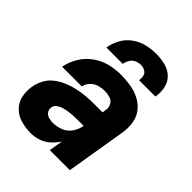

<svg xmlns="http://www.w3.org/2000/svg" viewBox="-210 -866 996 996"><g transform="rotate(45 288.0 -368.0)"><path d="M184 8Q212 8 240 -1Q268 -10 291 -30.5Q314 -51 330 -76L317 0H464L519 -331Q525 -368 519.5 -404Q514 -440 493 -467Q472 -494 441 -510Q410 -526 374 -532Q338 -538 302 -538Q261 -538 220.5 -528Q180 -518 144 -492Q108 -466 86 -429Q64 -392 56 -351H201Q205 -373 221.5 -390Q238 -407 259.5 -413Q281 -419 302 -419Q322 -419 341.5 -413Q361 -407 370 -389Q379 -371 375 -351L372 -332H310Q280 -332 250.5 -329.5Q221 -327 191.5 -320.5Q162 -314 133 -302Q104 -290 78.5 -270.5Q53 -251 38.5 -223Q24 -195 19 -166Q13 -129 21 -94Q29 -59 54 -35Q79 -11 113.5 -1.5Q148 8 184 8ZM228 -111Q211 -111 196 -115.5Q181 -120 172 -133Q163 -146 166 -163Q168 -176 179.5 -185.5Q191 -195 204 -199.5Q217 -204 230.5 -206.5Q244 -209 257 -210.5Q270 -212 283.5 -212.5Q297 -213 310 -213H352Q348 -185 330.5 -159Q313 -133 284.5 -122Q256 -111 228 -111ZM148 -584H268Q271 -601 280 -616.5Q289 -632 305.5 -639.5Q322 -647 339 -647Q355 -647 369 -639.5Q383 -632 387 -616.5Q391 -601 388 -584H508Q514 -618 507 -651Q500 -684 476.5 -706Q453 -728 421 -736Q389 -744 355 -744Q320 -744 285.5 -736Q251 -728 220 -706Q189 -684 171.5 -651.5Q154 -619 148 -584Z"/></g></svg>

Font: Iosevka Sparkle Heavy Oblique
Style: Regular
Weight: 900
Italic angle: -9°
Designer: Belleve Invis
Foundry: Belleve Invis
Version: Version 4.5.0; ttfautohint (v1.8.3)